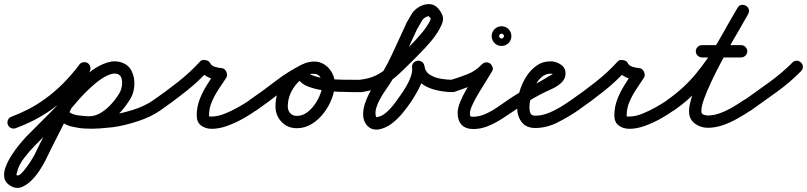

<svg xmlns="http://www.w3.org/2000/svg" viewBox="-50 -590 3934 936"><path d="M-12 17Q-16 6 -11 -5.5Q-6 -17 6 -21Q50 -38 89 -58Q128 -78 167 -106Q216 -141 258.5 -184Q301 -227 337 -275Q344 -285 356.5 -286.5Q369 -288 379 -281Q389 -274 390.5 -261.5Q392 -249 385 -239Q346 -187 300.5 -141Q255 -95 203 -57Q160 -27 117.5 -5Q75 17 26 35Q15 39 3.5 34Q-8 29 -12 17ZM388 -243Q364 -196 340.5 -148.5Q317 -101 294 -54Q264 8 232.5 69.5Q201 131 171 193Q161 213 143.5 240Q126 267 103 290Q80 313 54 322.5Q28 332 1 316Q-25 300 -29 275.5Q-33 251 -22 222.5Q-11 194 7.5 165.5Q26 137 45 114Q64 91 76 78Q129 24 182.5 -28.5Q236 -81 285 -139Q304 -162 334 -192Q364 -222 399.5 -247.5Q435 -273 472.5 -285Q510 -297 544 -285Q544 -285 544 -285Q544 -285 544 -285Q544 -285 544 -285Q544 -285 544 -285Q578 -273 592.5 -242Q607 -211 605 -175Q603 -139 587 -111Q587 -111 587 -111Q587 -111 587 -111Q587 -111 587 -111Q587 -111 587 -111Q566 -75 535 -41Q504 -7 465.5 15Q427 37 382 37Q382 37 382 37Q382 37 382 37Q381 37 381 37Q381 37 381 37Q342 36 302 27.5Q262 19 234 -12Q225 -21 226 -33.5Q227 -46 236 -54Q245 -63 257.5 -62Q270 -61 278 -52Q297 -32 327.5 -28Q358 -24 383 -23Q383 -23 383 -23Q383 -23 382 -23Q382 -23 382 -23Q382 -23 382 -23Q415 -23 444 -41.5Q473 -60 496.5 -87Q520 -114 535 -141Q535 -141 535 -141Q535 -141 535 -141Q535 -141 535 -141Q535 -141 535 -141Q541 -152 544 -170.5Q547 -189 543 -206Q539 -223 524 -229Q524 -229 524 -229Q524 -229 524 -229Q524 -229 524 -229Q524 -229 524 -229Q503 -236 474.5 -222.5Q446 -209 417.5 -185.5Q389 -162 365.5 -138Q342 -114 331 -101Q282 -42 227.5 11.5Q173 65 120 120Q95 145 68.5 179Q42 213 33 249Q32 250 31 257Q30 264 31 264Q39 269 52 257Q65 245 79 226Q93 207 103.5 190Q114 173 117 167Q147 105 178.5 43.5Q210 -18 240 -80Q263 -128 286.5 -175.5Q310 -223 334 -271Q340 -282 352 -285.5Q364 -289 375 -284Q386 -278 389.5 -266Q393 -254 388 -243ZM278 -52Q292 -36 320 -29.5Q348 -23 381 -22.5Q414 -22 444.5 -24.5Q475 -27 494 -30Q494 -30 494 -30Q494 -30 494 -30Q494 -30 494 -30Q494 -30 494 -30Q543 -37 600 -55Q657 -73 698 -102Q708 -109 720 -106.5Q732 -104 740 -94Q747 -84 744.5 -72Q742 -60 732 -52Q686 -20 622 1Q558 22 502 30Q502 30 502 30Q502 30 502 30Q502 30 502 30Q502 30 502 30Q474 33 436.5 36Q399 39 360.5 36.5Q322 34 288.5 22.5Q255 11 234 -12Q225 -21 226 -33.5Q227 -46 236 -54Q245 -63 257.5 -62Q270 -61 278 -52Z M690 -60Q683 -70 685.5 -82.5Q688 -95 698 -102Q756 -142 816.5 -189.5Q877 -237 925 -290Q933 -300 951 -297Q968 -295 974 -283Q981 -269 998.5 -264Q1016 -259 1030 -258Q1045 -257 1053 -241Q1061 -224 1053 -211Q1035 -184 1015.5 -154.5Q996 -125 982.5 -93.5Q969 -62 969 -27Q969 -22 971 -22Q973 -22 983 -22Q1011 -22 1045 -35.5Q1079 -49 1111.5 -67.5Q1144 -86 1166 -101Q1176 -109 1188 -107Q1200 -105 1207 -94Q1215 -84 1213 -72Q1211 -60 1200 -53Q1173 -33 1135.5 -12Q1098 9 1058 23.5Q1018 38 983 38Q952 38 930.5 22Q909 6 909 -27Q909 -69 923.5 -106Q938 -143 959.5 -177Q981 -211 1003 -245Q1007 -251 1014 -244.5Q1021 -238 1026 -227Q1032 -217 1033 -207.5Q1034 -198 1026 -198Q995 -200 965 -213.5Q935 -227 920 -257Q917 -263 926 -264.5Q935 -266 946 -264Q957 -263 965.5 -259Q974 -255 969 -250Q919 -194 856.5 -144.5Q794 -95 732 -52Q722 -45 709.5 -47.5Q697 -50 690 -60Z M1158 -60Q1151 -70 1153.5 -82Q1156 -94 1166 -102Q1229 -145 1292.5 -194Q1356 -243 1424 -276Q1435 -282 1447 -278Q1459 -274 1464 -263Q1470 -251 1466 -239.5Q1462 -228 1451 -223Q1384 -190 1322.5 -142.5Q1261 -95 1200 -52Q1190 -45 1178 -47.5Q1166 -50 1158 -60ZM1465 -262Q1470 -251 1465.5 -239Q1461 -227 1450 -222Q1407 -202 1380 -160Q1353 -118 1353 -71Q1353 -51 1365 -38Q1377 -25 1397 -25Q1423 -25 1445.5 -41Q1468 -57 1485 -81.5Q1502 -106 1512 -133Q1522 -160 1522 -183Q1522 -199 1511 -214.5Q1500 -230 1482 -230Q1477 -230 1469.5 -230Q1462 -230 1461 -228Q1461 -228 1461 -228Q1461 -228 1461 -228Q1461 -228 1461 -228Q1461 -228 1461 -228Q1461 -228 1462.5 -227.5Q1464 -227 1473 -223Q1504 -211 1541.5 -206.5Q1579 -202 1617 -201.5Q1655 -201 1688 -201Q1695 -201 1701 -201Q1707 -201 1714 -201Q1726 -201 1735 -192Q1744 -183 1744 -171Q1744 -159 1735 -150Q1726 -141 1714 -141Q1700 -141 1669.5 -141Q1639 -141 1600.5 -142.5Q1562 -144 1523 -150Q1484 -156 1453.5 -167.5Q1423 -179 1408.5 -198.5Q1394 -218 1405 -248Q1405 -248 1405 -248Q1405 -248 1405 -248Q1405 -248 1405 -248Q1405 -248 1405 -248Q1413 -273 1436 -281.5Q1459 -290 1482 -290Q1510 -290 1533 -274.5Q1556 -259 1569 -234.5Q1582 -210 1582 -183Q1582 -147 1567.5 -109Q1553 -71 1528 -38.5Q1503 -6 1469.5 14.5Q1436 35 1397 35Q1352 35 1322.5 4Q1293 -27 1293 -71Q1293 -136 1329.5 -193Q1366 -250 1425 -277Q1436 -282 1447.5 -277.5Q1459 -273 1465 -262Z M1675 -168Q1674 -180 1681.5 -189.5Q1689 -199 1702 -201Q1741 -205 1770.5 -217Q1800 -229 1825.5 -249Q1851 -269 1881 -298Q1905 -323 1939 -356.5Q1973 -390 2003.5 -426Q2034 -462 2049 -494Q2051 -500 2047.5 -503Q2044 -506 2041 -510Q2038 -513 2026.5 -507Q2015 -501 2009 -492Q1997 -471 1984 -449Q1984 -449 1985 -450Q1985 -452 1985 -452Q1949 -372 1911.5 -292Q1874 -212 1823 -141Q1813 -126 1802 -106Q1791 -86 1784.5 -64.5Q1778 -43 1782 -25Q1783 -20 1783.5 -19Q1784 -18 1786 -19Q1811 -22 1833 -41.5Q1855 -61 1873 -85Q1891 -109 1904 -128Q1916 -145 1929.5 -167.5Q1943 -190 1952 -214.5Q1961 -239 1959 -261Q1958 -276 1966 -284Q1974 -292 1985 -294Q1996 -295 2006 -289Q2016 -283 2019 -269Q2023 -239 2047.5 -224.5Q2072 -210 2102.5 -205.5Q2133 -201 2156 -201Q2168 -201 2177 -192Q2186 -183 2186 -171Q2186 -159 2177 -150Q2168 -141 2156 -141Q2116 -141 2073 -151.5Q2030 -162 1998.5 -187.5Q1967 -213 1959 -259Q1957 -274 1965.5 -282.5Q1974 -291 1985 -292Q1997 -293 2007 -287Q2017 -281 2019 -267Q2022 -237 2012 -206.5Q2002 -176 1986 -147Q1970 -118 1954 -94Q1936 -67 1912 -38Q1888 -9 1859 13Q1830 35 1796 41Q1760 46 1738 20Q1722 0 1720.5 -26Q1719 -52 1727.5 -80Q1736 -108 1749 -133Q1762 -158 1775 -175Q1824 -245 1860 -322.5Q1896 -400 1931 -476Q1931 -476 1931 -478Q1932 -479 1932 -479Q1938 -490 1944.5 -500.5Q1951 -511 1957 -522Q1969 -542 1992.5 -556Q2016 -570 2041.5 -570Q2067 -570 2085 -550Q2101 -532 2107.5 -513Q2114 -494 2103 -470Q2086 -431 2054.5 -393Q2023 -355 1987.5 -320Q1952 -285 1923 -256Q1889 -222 1858 -198Q1827 -174 1791 -160Q1755 -146 1708 -141Q1696 -140 1686.5 -147.5Q1677 -155 1675 -168Z M2127 -162Q2124 -174 2129.5 -185Q2135 -196 2147 -200Q2190 -213 2229.5 -228.5Q2269 -244 2300 -277Q2310 -286 2321 -286Q2332 -286 2340 -280Q2348 -273 2351.5 -262.5Q2355 -252 2348 -241Q2338 -224 2320.5 -196Q2303 -168 2284.5 -137.5Q2266 -107 2253.5 -80Q2241 -53 2241 -39Q2241 -26 2243 -23.5Q2245 -21 2258 -21Q2286 -21 2316.5 -34.5Q2347 -48 2374.5 -67Q2402 -86 2425 -102Q2435 -109 2447 -106.5Q2459 -104 2467 -94Q2474 -84 2471.5 -72Q2469 -60 2459 -52Q2431 -33 2398 -11.5Q2365 10 2329.5 24.5Q2294 39 2258 39Q2220 39 2200.5 18.5Q2181 -2 2181 -39Q2181 -63 2193.5 -93.5Q2206 -124 2225 -156.5Q2244 -189 2263.5 -219Q2283 -249 2296 -271Q2303 -283 2314.5 -282Q2326 -281 2336 -274Q2345 -267 2349 -256Q2353 -245 2344 -235Q2306 -196 2261 -177.5Q2216 -159 2165 -142Q2153 -139 2142 -144.5Q2131 -150 2127 -162ZM2383 -414Q2383 -415 2383.5 -411.5Q2384 -408 2387 -406Q2389 -403 2392.5 -402.5Q2396 -402 2395 -402Q2394 -402 2397.5 -402.5Q2401 -403 2403 -406Q2406 -408 2406.5 -411.5Q2407 -415 2407 -414Q2407 -413 2406.5 -416.5Q2406 -420 2403 -422Q2401 -425 2397.5 -425.5Q2394 -426 2395 -426Q2396 -426 2392.5 -425.5Q2389 -425 2387 -422Q2384 -420 2383.5 -416.5Q2383 -413 2383 -414ZM2395 -462Q2415 -462 2429 -448Q2443 -434 2443 -414Q2443 -394 2429 -380Q2415 -366 2395 -366Q2375 -366 2361 -380Q2347 -394 2347 -414Q2347 -434 2361 -448Q2375 -462 2395 -462Z M2417 -60Q2410 -70 2412.5 -82Q2415 -94 2425 -102Q2476 -137 2530 -164.5Q2584 -192 2636 -224Q2639 -225 2643 -228Q2647 -231 2647 -232Q2647 -231 2647 -231Q2647 -228 2648 -227Q2644 -231 2635 -231Q2609 -231 2589.5 -213.5Q2570 -196 2557 -169.5Q2544 -143 2537.5 -115Q2531 -87 2531 -66Q2531 -49 2536 -37.5Q2541 -26 2560 -26Q2590 -26 2621 -38Q2652 -50 2681 -67.5Q2710 -85 2734 -102Q2744 -109 2756 -106.5Q2768 -104 2776 -94Q2783 -84 2780.5 -72Q2778 -60 2768 -52Q2725 -22 2670 6Q2615 34 2560 34Q2515 34 2493 5Q2471 -24 2471 -66Q2471 -100 2481.5 -139Q2492 -178 2513 -212.5Q2534 -247 2564.5 -269Q2595 -291 2635 -291Q2660 -291 2683.5 -275.5Q2707 -260 2707 -232Q2707 -207 2689 -189Q2669 -169 2638.5 -155.5Q2608 -142 2583 -129Q2551 -112 2520 -92.5Q2489 -73 2459 -52Q2449 -45 2437 -47.5Q2425 -50 2417 -60Z M2726 -60Q2719 -70 2721.5 -82.5Q2724 -95 2734 -102Q2792 -142 2852.5 -189.5Q2913 -237 2961 -290Q2969 -300 2987 -297Q3004 -295 3010 -283Q3017 -269 3034.5 -264Q3052 -259 3066 -258Q3081 -257 3089 -241Q3097 -224 3089 -211Q3071 -184 3051.5 -154.5Q3032 -125 3018.5 -93.5Q3005 -62 3005 -27Q3005 -22 3007 -22Q3009 -22 3019 -22Q3047 -22 3081 -35.5Q3115 -49 3147.5 -67.5Q3180 -86 3202 -101Q3212 -109 3224 -107Q3236 -105 3243 -94Q3251 -84 3249 -72Q3247 -60 3236 -53Q3209 -33 3171.5 -12Q3134 9 3094 23.5Q3054 38 3019 38Q2988 38 2966.5 22Q2945 6 2945 -27Q2945 -69 2959.5 -106Q2974 -143 2995.5 -177Q3017 -211 3039 -245Q3043 -251 3050 -244.5Q3057 -238 3062 -227Q3068 -217 3069 -207.5Q3070 -198 3062 -198Q3031 -200 3001 -213.5Q2971 -227 2956 -257Q2953 -263 2962 -264.5Q2971 -266 2982 -264Q2993 -263 3001.5 -259Q3010 -255 3005 -250Q2955 -194 2892.5 -144.5Q2830 -95 2768 -52Q2758 -45 2745.5 -47.5Q2733 -50 2726 -60Z M3194 -60Q3187 -70 3189.5 -82Q3192 -94 3202 -102Q3284 -159 3343 -231Q3402 -303 3449.5 -384.5Q3497 -466 3545 -551Q3552 -564 3564 -566Q3576 -568 3586 -562Q3596 -557 3600 -545.5Q3604 -534 3597 -521Q3586 -501 3564.5 -464.5Q3543 -428 3517.5 -382.5Q3492 -337 3466 -288Q3440 -239 3418 -192.5Q3396 -146 3382.5 -108.5Q3369 -71 3369 -48Q3369 -35 3380 -31Q3391 -27 3401 -27Q3430 -27 3462 -39Q3494 -51 3523.5 -68.5Q3553 -86 3576 -102Q3586 -109 3598 -106.5Q3610 -104 3618 -94Q3625 -84 3622.5 -72Q3620 -60 3610 -52Q3582 -33 3547 -13Q3512 7 3474.5 20Q3437 33 3401 33Q3365 33 3337 12Q3309 -9 3309 -48Q3309 -81 3328 -133Q3347 -185 3376.5 -245Q3406 -305 3438.5 -364Q3471 -423 3499.5 -472.5Q3528 -522 3545 -551Q3552 -564 3564 -566Q3576 -568 3586 -562Q3596 -557 3600 -545.5Q3604 -534 3597 -521Q3547 -432 3496.5 -347Q3446 -262 3384 -187Q3322 -112 3236 -52Q3226 -45 3214 -47.5Q3202 -50 3194 -60ZM3342 -340Q3342 -352 3351 -361Q3360 -370 3372 -370Q3420 -370 3467.5 -370Q3515 -370 3563 -370Q3575 -370 3584 -361Q3593 -352 3593 -340Q3593 -328 3584 -319Q3575 -310 3563 -310Q3515 -310 3467.5 -310Q3420 -310 3372 -310Q3360 -310 3351 -319Q3342 -328 3342 -340Z M3576 -100Q3636 -143 3698 -187.5Q3760 -232 3813 -285Q3821 -294 3833.5 -294Q3846 -294 3855 -285Q3864 -277 3864 -264.5Q3864 -252 3855 -243Q3801 -188 3737 -142Q3673 -96 3610 -51Q3600 -44 3588 -46Q3576 -48 3569 -58Q3561 -68 3563 -80.5Q3565 -93 3576 -100Z"/></svg>

Font: FRB American Cursive Guidelines Arrows
Style: Bold Italic
Weight: 700
Italic angle: -25°
Version: Version 2.0;Modular Font Editor K font №1